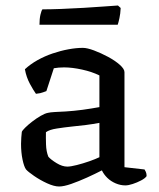

<svg xmlns="http://www.w3.org/2000/svg" viewBox="-20 -674 577 698"><path d="M194.9 4Q176.6 4 150.9 -7.8Q125.3 -19.6 103.5 -34.7Q81.7 -49.7 74.5 -58.2Q67.3 -68.2 61.9 -94Q56.5 -119.8 56.5 -151.2Q56.5 -163.2 57.4 -173.8Q58.3 -184.5 59.3 -194.5Q60.8 -199.2 71.2 -209.6Q81.6 -220 97 -231.9Q112.4 -243.8 127.9 -252.8Q143.4 -261.8 154.4 -263.8Q162.3 -265.8 179.7 -266.8Q197 -267.8 219 -268.8Q233 -269.8 248.5 -271.2Q264 -272.5 279.9 -274.8Q295.9 -277.1 311.5 -279.5Q327.1 -281.9 341.4 -284.6V-399.8Q314.4 -413.2 278.2 -421.1Q242 -429 213 -429Q202.9 -429 193.3 -428.2Q183.7 -427.3 175.7 -425.9L148.6 -342.8Q144.6 -341.8 136.2 -338.3Q127.9 -334.8 110.7 -333Q101.9 -345 88.8 -369.1Q75.7 -393.3 70.5 -422.3Q90.5 -440.8 116.5 -455.4Q142.6 -469.9 171.4 -479.7Q200.2 -489.5 228.5 -494.7Q256.9 -500 281.2 -500Q296.7 -500 321.9 -490.6Q347.1 -481.1 372.7 -467.4Q398.2 -453.7 415.4 -438.5Q432.5 -423.3 432.5 -411.8V-66.2L505.5 -57.9Q507.5 -55.1 510.3 -48.9Q513 -42.6 513 -33.7Q507.3 -25.4 492.7 -17.9Q478.2 -10.3 462.5 -5.2Q446.8 0 435.5 0Q418 0 400.5 -7.4Q382.9 -14.9 370 -27.5Q357.2 -40.2 350.4 -54.6Q326.5 -42.2 296.3 -28.5Q266.1 -14.9 239 -5.4Q212 4 194.9 4ZM224.9 -68.3Q236.5 -68.3 258.8 -73.9Q281.1 -79.5 304.4 -87.6Q327.7 -95.8 341.4 -102.5V-227.3Q317.6 -222.8 291.8 -219.5Q266 -216.2 241.9 -214Q213.8 -211 186.7 -206.8Q159.5 -202.7 147 -193.4Q146.5 -174.7 147.3 -148.9Q148.1 -123.1 155.8 -104.2Q165.1 -93.5 185.8 -80.9Q206.4 -68.3 224.9 -68.3ZM123.5 -584.1Q123.5 -605.7 127.1 -620.9Q130.7 -636 134.3 -640Q162.7 -640 202.7 -641.5Q242.8 -643 284.3 -645.5Q325.8 -648 359.3 -650.5Q392.8 -653 408.8 -654L418.7 -645Q417.8 -624.4 414.2 -608Q410.6 -591.6 407.9 -584.1Z"/></svg>

Font: Texturina Medium
Style: Regular
Weight: 500
Designer: Guillermo Torres Carreño
Foundry: Omnibus-Type
Version: Version 1.003